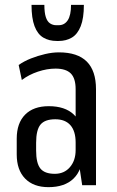

<svg xmlns="http://www.w3.org/2000/svg" viewBox="-20 -764 481 792"><path d="M292 -180V-396Q292 -441 272 -461Q252 -481 209 -481Q174 -481 136.5 -468.5Q99 -456 70 -434L57 -496Q80 -512 108 -523Q136 -534 166 -541Q196 -548 223 -548Q300 -548 338 -510Q376 -472 376 -396V0H319ZM180 8Q118 8 83.5 -27.5Q49 -63 49 -127V-192Q49 -256 83.5 -291Q118 -326 181 -326Q248 -326 284 -292Q320 -258 320 -193V-128Q320 -63 283.5 -27.5Q247 8 180 8ZM206 -47Q245 -47 268.5 -74.5Q292 -102 292 -145V-176Q292 -223 270.5 -247.5Q249 -272 208 -272Q165 -272 147 -250Q129 -228 129 -175V-143Q129 -91 146.5 -69Q164 -47 206 -47ZM214 -595Q182 -595 158.5 -609Q135 -623 122.5 -656Q110 -689 110 -744H163Q163 -712 169 -693.5Q175 -675 186.5 -667.5Q198 -660 212 -660H222Q246 -660 259.5 -680.5Q273 -701 273 -744H326Q326 -689 313 -656Q300 -623 276.5 -609Q253 -595 222 -595Z"/></svg>

Font: Pathway Extreme Condensed
Style: Regular
Weight: 400
Width: 3
Version: Version 1.001;gftools[0.9.26]